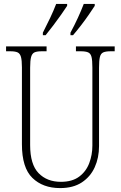

<svg xmlns="http://www.w3.org/2000/svg" viewBox="-20 -951 618 981"><path d="M287 10Q199 10 145.5 -42Q92 -94 92 -214V-607Q92 -643 87 -660.5Q82 -678 69.5 -683.5Q57 -689 33 -689H11V-714H218V-689H193Q169 -689 156.5 -683.5Q144 -678 139 -660Q134 -642 134 -605V-210Q134 -111 177 -66.5Q220 -22 291 -22Q349 -22 384.5 -48.5Q420 -75 436 -117.5Q452 -160 452 -207V-606Q452 -643 447.5 -660.5Q443 -678 430 -683.5Q417 -689 393 -689H368V-714H566V-689H545Q521 -689 508 -683.5Q495 -678 490.5 -660Q486 -642 486 -605V-205Q486 -145 464 -96.5Q442 -48 398 -19Q354 10 287 10ZM340 -784Q361 -823 378 -860Q395 -897 408 -931H464V-921Q453 -904 434.5 -877Q416 -850 394 -821.5Q372 -793 353 -771H340ZM199 -784Q219 -823 236.5 -860Q254 -897 267 -931H323V-921Q312 -904 293 -877Q274 -850 252.5 -821.5Q231 -793 213 -771H199Z"/></svg>

Font: Noto Serif Condensed ExtraLight
Style: Regular
Weight: 200
Width: 3
Designer: Monotype Design Team
Foundry: Monotype Imaging Inc.
Version: Version 2.013; ttfautohint (v1.8.4.7-5d5b)